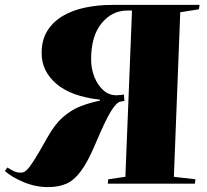

<svg xmlns="http://www.w3.org/2000/svg" viewBox="-41 -750 847 784"><path d="M498 -707H479Q416 -707 373.5 -654.5Q331 -602 331 -508Q331 -469 344.5 -435.5Q358 -402 381 -381.5Q404 -361 434 -361Q441 -361 450.5 -362Q460 -363 465 -364L467 -338L451 -335Q434 -332 411 -294Q388 -256 348 -161Q317 -88 288.5 -50Q260 -12 228 1Q196 14 155 14Q104 14 55 -6.5Q6 -27 -21 -52L-11 -66Q7 -55 18 -50Q29 -45 45 -45Q57 -45 68.5 -56Q80 -67 99 -97Q118 -127 151 -186Q182 -242 216.5 -272Q251 -302 289 -316.5Q327 -331 367 -339V-343Q250 -356 189.5 -407.5Q129 -459 129 -533Q129 -587 152.5 -624.5Q176 -662 216.5 -685.5Q257 -709 309 -719.5Q361 -730 417 -730H774L771 -712L695 -700L669 -28L757 -18L755 0H399L401 -18L471 -28Z"/></svg>

Font: Literata 72pt ExtraBold
Style: Italic
Weight: 800
Italic angle: -2°
Designer: Latin by Veronika Burian and Jose Scaglione. Greek by Irene Vlachou. Cyrillic by Vera Evstafieva
Foundry: TypeTogether
Version: Version 3.002